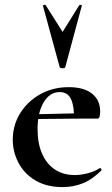

<svg xmlns="http://www.w3.org/2000/svg" viewBox="-20 -750 458 782"><path d="M235 12Q170 12 124.5 -15Q79 -42 55.5 -86.5Q32 -131 32 -181Q32 -240 62 -288.5Q92 -337 143.5 -366Q195 -395 260 -395Q322 -395 355 -368.5Q388 -342 388 -296Q388 -285 386 -276Q384 -267 377 -267H281Q283 -314 270 -344.5Q257 -375 223 -375Q183 -375 158 -333.5Q133 -292 133 -223Q133 -167 151 -125Q169 -83 203 -60Q237 -37 285 -37Q309 -37 336.5 -44Q364 -51 386 -65Q388 -67 391.5 -63Q395 -59 393 -56Q356 -19 317.5 -3.5Q279 12 235 12ZM98 -265 97 -284 316 -289V-267ZM155 -726Q154 -729 159.5 -730Q165 -731 166 -729L235 -620L303 -729Q305 -731 310 -730Q315 -729 313 -726L246 -477Q245 -472 235 -472Q225 -472 223 -477Z"/></svg>

Font: Cormorant
Style: Bold
Weight: 700
Designer: Christian Thalmann (Catharsis Fonts)
Foundry: Catharsis Fonts
Version: Version 4.000